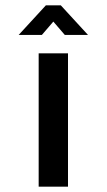

<svg xmlns="http://www.w3.org/2000/svg" viewBox="-20 -700 400 720"><path d="M235 0H125V-500H235ZM50 -569 152 -680H208L310 -569H223L180 -619L137 -569Z"/></svg>

Font: Kulim Park
Style: Bold
Weight: 700
Designer: Noponies / Dale Sattler
Foundry: Noponies
Version: Version 1.000; ttfautohint (v1.8.3)